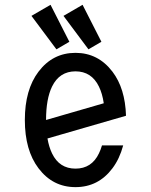

<svg xmlns="http://www.w3.org/2000/svg" viewBox="-20 -766 626 796"><path d="M322.3 -746.1 400.4 -592.8 346.7 -561.5 243.2 -700.2ZM189.5 -746.1 267.6 -592.8 213.9 -561.5 110.4 -700.2ZM490.7 -163.1Q475.6 -107.4 446.3 -68.4Q387.7 9.8 293 9.8Q198.7 9.8 139.6 -68.4Q83 -143.1 83 -268.6Q83 -394 139.6 -468.8Q198.7 -546.9 293 -546.9Q386.7 -546.9 446.3 -468.8Q499 -399.4 502.4 -286.1L176.8 -191.9Q183.1 -156.2 195.8 -129.9Q226.1 -66.9 293 -66.9Q359.9 -66.9 390.1 -129.9Q397.5 -145 402.8 -163.1ZM170.9 -268.6 410.2 -337.9Q404.3 -378.4 390.1 -407.2Q359.4 -470.2 293 -470.2Q226.6 -470.2 195.8 -407.2Q170.9 -356 170.9 -268.6Z"/></svg>

Font: Consola Mono
Style: Book
Weight: 400
Monospace: yes
Version: Version 2.001